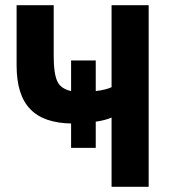

<svg xmlns="http://www.w3.org/2000/svg" viewBox="-20 -720 670 740"><path d="M410 0H553V-700H410V-384Q400 -379 383.5 -375Q367 -371 349 -369V-487H254V-369Q213 -378 200 -408.5Q187 -439 187 -501V-700H44V-468Q44 -411 57 -369Q70 -327 96.5 -299.5Q123 -272 162.5 -258.5Q202 -245 254 -244V-150H349V-251Q369 -254 384 -258Q399 -262 410 -267Z"/></svg>

Font: Golos UI VF
Style: Regular
Weight: 400
Designer: A.Korolkova, Vitaly Kuzmin
Foundry: ParaType Ltd
Version: Version 2.000